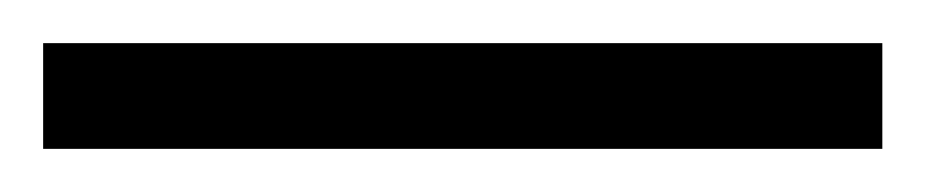

<svg xmlns="http://www.w3.org/2000/svg" viewBox="-24 -829 429 89"><path d="M-4 -760V-809H385V-760Z"/></svg>

Font: Noto Serif Armenian Condensed Thin
Style: Regular
Weight: 100
Width: 3
Designer: Monotype Design Team
Foundry: Monotype Imaging Inc.
Version: Version 2.008; ttfautohint (v1.8.4.7-5d5b)